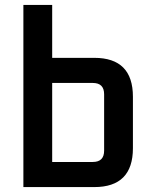

<svg xmlns="http://www.w3.org/2000/svg" viewBox="-20 -760 627 780"><path d="M75 0V-740H192V-525H363Q520 -525 520 -367V-158Q520 0 363 0ZM192 -102H357Q403 -102 403 -148V-377Q403 -423 357 -423H192Z"/></svg>

Font: Oxanium SemiBold
Style: Regular
Weight: 600
Designer: Severin Meyer
Version: Version 2.000